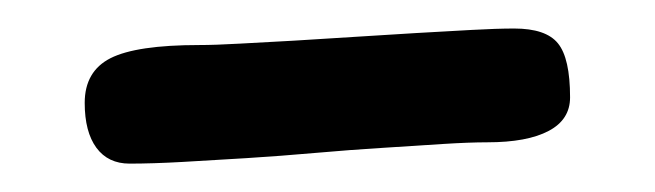

<svg xmlns="http://www.w3.org/2000/svg" viewBox="-20 -633 464 136"><path d="M71.8 -517.1Q56.6 -517.1 48.3 -528.3Q40 -539.6 40 -560.1Q40 -582.5 58.3 -591.8Q76.7 -601.1 121.1 -601.1Q132.3 -601.1 149.9 -602.1Q167.5 -603 188.2 -604.2Q209 -605.5 231.4 -606.9Q253.9 -608.4 274.9 -609.6Q295.9 -610.8 314 -611.8Q332 -612.8 344.2 -612.8Q366.7 -612.8 375.2 -602.3Q383.8 -591.8 383.8 -564Q383.8 -548.3 368.7 -540.3Q353.5 -532.2 325.2 -532.2Q312.5 -532.2 293.5 -531Q274.4 -529.8 251.5 -528.3Q228.5 -526.9 203.6 -524.7Q178.7 -522.5 154.8 -521Q130.9 -519.5 109.4 -518.3Q87.9 -517.1 71.8 -517.1Z"/></svg>

Font: Gochi Hand
Style: Regular
Weight: 400
Designer: Juan Pablo del Peral
Foundry: Juan Pablo del Peral
Version: Version 1.001